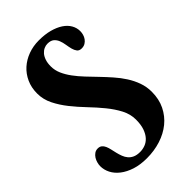

<svg xmlns="http://www.w3.org/2000/svg" viewBox="-254 -816 1021 1021"><g transform="rotate(-45 257.0 -305.0)"><path d="M212.9 70.8Q232.4 70.8 251.5 63.7Q270.5 56.6 285.4 40.3Q300.3 23.9 309.6 -2.4Q318.8 -28.8 318.8 -66.9Q318.8 -107.9 298.6 -146.5Q278.3 -185.1 247.8 -222.4Q217.3 -259.8 181.9 -296.6Q146.5 -333.5 116 -371.8Q85.4 -410.2 65.2 -450.9Q44.9 -491.7 44.9 -536.1Q44.9 -580.6 61.3 -616.5Q77.6 -652.3 105.7 -677.5Q133.8 -702.6 171.1 -716.3Q208.5 -730 251 -730Q296.4 -730 331.8 -720.5Q367.2 -710.9 391.8 -694.6Q416.5 -678.2 429.2 -656Q441.9 -633.8 441.9 -608.9Q441.9 -597.2 438.5 -584.7Q435.1 -572.3 427.7 -562Q420.4 -551.8 409.2 -544.9Q397.9 -538.1 382.8 -538.1Q364.7 -538.1 356.2 -549.1Q347.7 -560.1 343.5 -576.2Q339.4 -592.3 336.4 -611.6Q333.5 -630.9 327.1 -647Q320.8 -663.1 308.1 -674.1Q295.4 -685.1 271 -685.1Q257.8 -685.1 244.9 -679.2Q231.9 -673.3 221.4 -661.4Q210.9 -649.4 204.6 -630.9Q198.2 -612.3 198.2 -586.9Q198.2 -557.6 210.4 -529.8Q222.7 -502 242.7 -474.9Q262.7 -447.8 288.3 -420.7Q314 -393.6 340.6 -366Q367.2 -338.4 392.8 -309.3Q418.5 -280.3 438.5 -249Q458.5 -217.8 470.7 -183.6Q482.9 -149.4 482.9 -111.8Q482.9 -56.6 461.7 -13.4Q440.4 29.8 404.1 59.3Q367.7 88.9 318.8 104.5Q270 120.1 214.8 120.1Q165 120.1 126.7 107.7Q88.4 95.2 62 74.7Q35.6 54.2 22.2 28.1Q8.8 2 8.8 -25.9Q8.8 -37.6 12.5 -51Q16.1 -64.5 23.2 -75.7Q30.3 -86.9 41 -94.5Q51.8 -102.1 65.9 -102.1Q80.6 -102.1 89.6 -94.7Q98.6 -87.4 104 -75.2Q109.4 -63 112.8 -47.4Q116.2 -31.7 120.1 -15.6Q124 0.5 129.9 16.1Q135.7 31.7 146 43.9Q156.2 56.2 172.4 63.5Q188.5 70.8 212.9 70.8Z"/></g></svg>

Font: Berkshire Swash
Style: Regular
Weight: 400
Designer: Astigmatic (AOETI)
Foundry: Astigmatic (AOETI)
Version: Version 1.001